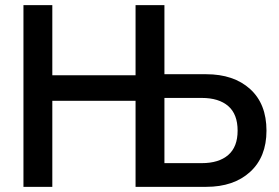

<svg xmlns="http://www.w3.org/2000/svg" viewBox="-20 -725 1081 745"><path d="M506 0V-705H618V0ZM71 0V-705H183V0ZM147 -334V-433H543V-334ZM589 0V-92H763Q829 -92 865.5 -123.5Q902 -155 902 -218Q902 -282 865.5 -313.5Q829 -345 763 -345H589V-437H780Q887 -437 950.5 -379.5Q1014 -322 1014 -218Q1014 -116 950.5 -58Q887 0 780 0Z"/></svg>

Font: TikTok Sans 24pt Medium
Style: Regular
Weight: 500
Version: Version 4.000